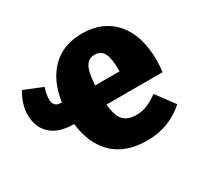

<svg xmlns="http://www.w3.org/2000/svg" viewBox="-133 -702 899 871"><g transform="rotate(-30 316.5 -266.5)"><path d="M620 -216H326Q332 -153 355 -130Q378 -107 422 -107Q450 -107 476.5 -117.5Q503 -128 535 -151L605 -57Q521 18 407 18Q294 18 230.5 -43.5Q167 -105 155 -213H154Q75 -213 34 -251Q-7 -289 -7 -354Q-7 -408 27 -465L123 -426Q112 -391 112 -368Q112 -326 150 -326H156Q170 -429 230 -490Q290 -551 390 -551Q498 -551 561 -479.5Q624 -408 624 -275Q624 -250 620 -216ZM453 -324Q453 -382 439.5 -410.5Q426 -439 392 -439Q361 -439 345 -412.5Q329 -386 325 -317H453Z"/></g></svg>

Font: Fira Sans Condensed ExtraBold
Style: Regular
Weight: 800
Width: 3
Designer: Carrois Corporate & Edenspiekermann AG
Foundry: Carrois Corporate GbR & Edenspiekermann AG
Version: Version 4.203